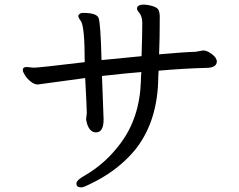

<svg xmlns="http://www.w3.org/2000/svg" viewBox="-20 -761 1040 834"><path d="M333 53Q342 53 366 41Q484 -14 560 -102Q660 -220 667 -405Q667 -424 669 -454Q784 -464 874 -466Q922 -466 922 -495Q920 -512 899 -527Q878 -542 863 -542L829 -536Q783 -535 671 -525Q674 -588 674 -691Q673 -710 667.5 -719.5Q662 -729 641 -735Q620 -741 602 -741Q579 -741 575 -726Q575 -717 582 -709Q598 -692 598 -661Q598 -614 595 -517L421 -500Q417 -662 408 -683.5Q399 -705 341 -705Q325 -705 320 -693Q320 -684 331 -670Q348 -647 348 -491Q149 -467 126 -467L96 -470Q79 -470 79 -457Q79 -449 88.5 -434Q98 -419 113.5 -406.5Q129 -394 144 -394L350 -422Q357 -292 357 -271L354 -242L358 -224Q370 -186 397 -186Q430 -186 430 -242L423 -431Q538 -444 594 -448Q592 -425 592 -409Q587 -250 504 -139Q440 -52 349 1Q312 21 312 36Q312 53 333 53Z"/></svg>

Font: LXGW WenKai TC
Style: Bold
Weight: 700
Designer: LXGW / Fontworks Inc.
Foundry: LXGW / Fontworks Inc.
Version: Version 1.330;April 28, 2024